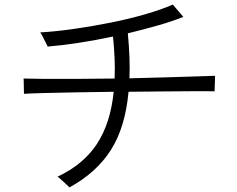

<svg xmlns="http://www.w3.org/2000/svg" viewBox="-20 -791 1040 841"><path d="M284 30Q281 26 270 16Q259 6 248 -4Q237 -14 232 -17Q345 -70 404.5 -160.5Q464 -251 478 -389Q392 -388 312.5 -386.5Q233 -385 173 -383.5Q113 -382 85 -380Q85 -386 84.5 -400.5Q84 -415 84 -429Q84 -443 83 -447Q112 -446 173.5 -445.5Q235 -445 315.5 -445.5Q396 -446 482 -447Q484 -489 482 -535Q480 -581 475 -631Q400 -615 325.5 -603.5Q251 -592 189 -587Q187 -592 180 -605Q173 -618 166.5 -631.5Q160 -645 156 -649Q225 -653 305 -664.5Q385 -676 465 -692Q545 -708 616 -728.5Q687 -749 737 -771Q741 -766 750.5 -755Q760 -744 769.5 -733Q779 -722 783 -717Q736 -698 673 -680Q610 -662 540 -645Q545 -591 547 -542Q549 -493 547 -448Q626 -450 699 -452Q772 -454 830.5 -456Q889 -458 922 -459Q922 -455 921.5 -440Q921 -425 920.5 -410Q920 -395 920 -391Q887 -392 828 -391.5Q769 -391 695.5 -390.5Q622 -390 543 -389Q529 -234 466 -134.5Q403 -35 284 30Z"/></svg>

Font: Zen Kaku Gothic Antique
Style: Regular
Weight: 400
Designer: Yoshimichi Ohira
Foundry: Positype
Version: Version 1.001